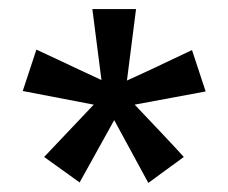

<svg xmlns="http://www.w3.org/2000/svg" viewBox="-20 -733 502 422"><path d="M259 -556Q291 -570 402 -623L432 -532L276 -503Q294 -484 330.5 -445.5Q367 -407 384 -388L306 -331L231 -469L155 -332L77 -388L186 -503L30 -533L60 -624L203 -557L183 -713H279Z"/></svg>

Font: Average Sans
Style: Regular
Weight: 400
Designer: Eduardo Rodriguez Tunni
Foundry: Eduardo Rodriguez Tunni
Version: Version 1.001